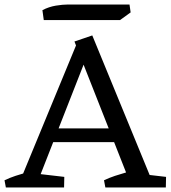

<svg xmlns="http://www.w3.org/2000/svg" viewBox="-40 -831 756 851"><path d="M37 0 300 -637 357 -612 117 0ZM545 0 290 -647 369 -674 646 0ZM182 -201V-262H473V-201ZM-14 0 -20 -32Q3 -43 28.5 -51.5Q54 -60 79 -67L80 0ZM104 0 107 -63 245 -47 244 0ZM427 0 421 -32Q444 -43 469.5 -51.5Q495 -60 520 -67L573 0ZM555 0 558 -63 696 -47 695 0ZM154 -742 148 -786Q177 -801 207.5 -806Q238 -811 261 -811H534L539 -776L492 -742Z"/></svg>

Font: Eczar
Style: Regular
Weight: 400
Designer: Vaibhav Singh
Foundry: Rosetta Type Foundry
Version: Version 2.000